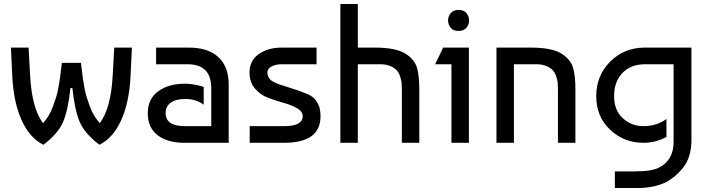

<svg xmlns="http://www.w3.org/2000/svg" viewBox="-20 -720 3571 968"><path d="M481 10Q407 -47 382 -105Q357 -163 345 -276H335Q323 -163 298 -105Q273 -47 199 10Q130 -24 89.5 -113Q49 -202 42 -333L35 -480H124L132 -337Q141 -173 197 -99Q212 -116 225 -137Q238 -158 247 -183.5Q256 -209 262.5 -228.5Q269 -248 274.5 -278.5Q280 -309 282 -323Q284 -337 287.5 -368Q291 -399 292 -403H388Q389 -399 392.5 -368Q396 -337 398 -323Q400 -309 405.5 -278.5Q411 -248 417.5 -228.5Q424 -209 433 -183.5Q442 -158 455 -137Q468 -116 483 -99Q539 -173 548 -337L556 -480H645L638 -333Q631 -202 590.5 -113Q550 -24 481 10Z M1007 -282V-192Q969 -221 914 -221Q867 -221 841 -202.5Q815 -184 815 -150Q815 -84 913 -84H1045V-275Q1045 -396 927 -396H767V-480H932Q1029 -480 1081 -432Q1133 -384 1133 -294V0H910Q825 0 775 -38Q725 -76 725 -149Q725 -222 778 -260Q831 -298 911 -298Q956 -298 1007 -282Z M1576 -480V-396H1399Q1370 -396 1349 -385Q1328 -374 1328 -354Q1328 -342 1333 -332.5Q1338 -323 1344.5 -317Q1351 -311 1364.5 -304.5Q1378 -298 1385.5 -295.5Q1393 -293 1449 -275Q1505 -257 1532 -245Q1559 -233 1573.5 -212.5Q1588 -192 1592 -172.5Q1596 -153 1596 -134Q1596 0 1412 0H1239V-84H1412Q1506 -84 1506 -134Q1506 -158 1478.5 -174Q1451 -190 1411.5 -201Q1372 -212 1332.5 -226.5Q1293 -241 1265.5 -273.5Q1238 -306 1238 -354Q1238 -415 1285 -447.5Q1332 -480 1399 -480Z M1784 -700V-480H1869Q1980 -480 2028 -447Q2071 -418 2082.5 -377.5Q2094 -337 2094 -271V0H2006V-270Q2006 -288 2005 -300.5Q2004 -313 1998 -332.5Q1992 -352 1981 -364.5Q1970 -377 1949 -386.5Q1928 -396 1898 -396H1784V0H1696V-700Z M2344 0H2256V-396H2174L2214 -480H2344ZM2252 -580Q2239 -597 2239 -617Q2239 -637 2252 -653.5Q2265 -670 2292 -670Q2319 -670 2332 -653.5Q2345 -637 2345 -617Q2345 -597 2332 -580.5Q2319 -564 2292 -564Q2265 -564 2252 -580Z M2483 -480H2656Q2767 -480 2815 -447Q2858 -418 2869.5 -377.5Q2881 -337 2881 -271V0H2793V-270Q2793 -288 2792 -300.5Q2791 -313 2785 -332.5Q2779 -352 2768 -364.5Q2757 -377 2736 -386.5Q2715 -396 2685 -396H2571V0H2483Z M3224 0Q3126 0 3056 -66Q2986 -132 2986 -235Q2986 -339 3056.5 -409.5Q3127 -480 3231 -480H3466V-14Q3466 31 3454.5 67Q3443 103 3422 128Q3401 153 3384 167Q3367 181 3343 196Q3281 228 3192 228H3080V144H3183Q3271 144 3308 122Q3376 84 3376 -4V-396H3231Q3160 -396 3118 -352Q3076 -308 3076 -235Q3076 -165 3119.5 -124.5Q3163 -84 3224 -84Q3290 -84 3340 -120V-30Q3286 0 3224 0Z"/></svg>

Font: Baumans
Style: Regular
Weight: 400
Designer: Henadij Zarechnjuk
Foundry: Cyreal (www.cyreal.org)
Version: Version 001.001